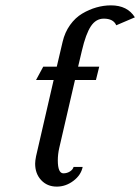

<svg xmlns="http://www.w3.org/2000/svg" viewBox="-20 -690 526 720"><path d="M272.9 -439.9H352.1L339.8 -390.1H261.2L202.1 -134.8Q196.8 -111.3 196.8 -88.9Q196.8 -40 217.8 -40Q231.4 -40 242.4 -47.1Q253.4 -54.2 255.9 -64H290Q283.7 -33.2 255.1 -11.7Q226.6 9.8 192.9 9.8Q157.2 9.8 134.5 -14.4Q111.8 -38.6 111.8 -76.2Q111.8 -86.9 115.2 -104L181.2 -390.1H115.2L142.1 -439.9H192.9L214.8 -533.2Q223.1 -568.8 242.7 -596.2Q262.2 -623.5 288.1 -638.9Q314 -654.3 341.3 -662.1Q368.7 -669.9 396 -669.9Q458 -669.9 485.8 -625L416 -595.2Q405.3 -620.1 369.1 -620.1Q339.8 -620.1 320.8 -591.6Q301.8 -563 287.1 -500Z"/></svg>

Font: Pfennig
Style: Italic
Weight: 500
Italic angle: -13°
Version: Version 20120410 ; ttfautohint (v0.8)